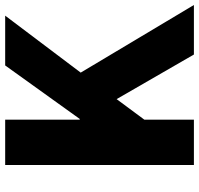

<svg xmlns="http://www.w3.org/2000/svg" viewBox="-34 -750 784 757"><g transform="rotate(-90 358.5 -372.0)"><path d="M85.9 0V-744.1H264.6V-450.2H267.6L478.5 -744.1H674.8L450.2 -446.3L716.8 0H521.5L345.7 -304.7L264.6 -195.3V0Z"/></g></svg>

Font: Bpmf Zihi Sans Heavy
Style: Heavy
Weight: 900
Foundry: But Ko
Version: Version 1.320